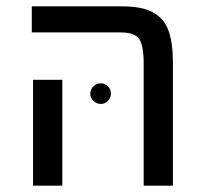

<svg xmlns="http://www.w3.org/2000/svg" viewBox="-20 -584 644 604"><path d="M432 -385Q432 -440 418 -461Q404 -482 359 -482H80V-564H365Q428 -564 462.5 -544.5Q497 -525 510.5 -486.5Q524 -448 524 -385V0H432ZM84 -333H176V0H84ZM264 -289Q264 -303 274 -312.5Q284 -322 297 -322Q310 -322 319.5 -312.5Q329 -303 329 -289Q329 -276 319.5 -266.5Q310 -257 297 -257Q284 -257 274 -266.5Q264 -276 264 -289Z"/></svg>

Font: Fira GO
Style: Regular
Weight: 400
Designer: Carrois Corporate
Foundry: Carrois Corporate GbR
Version: Version 0.300